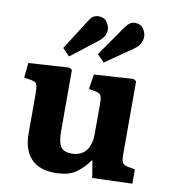

<svg xmlns="http://www.w3.org/2000/svg" viewBox="-89 -876 854 966"><g transform="rotate(10 338.5 -393.0)"><path d="M256 14Q175 14 133.5 -30.5Q92 -75 92 -157V-363Q92 -395 87 -408Q82 -421 59 -425L21 -431L29 -507L236 -520L251 -511V-198Q251 -140 267 -118Q283 -96 322 -96Q369 -96 394.5 -126.5Q420 -157 420 -215V-364Q420 -400 414 -410.5Q408 -421 386 -425L352 -431L364 -507L564 -520L579 -511V-135Q579 -106 585.5 -95Q592 -84 611 -80L650 -73V0L446 7L432 -79H428Q399 -38 361.5 -12Q324 14 256 14ZM225 -575 189 -612 289 -769Q300 -787 311.5 -793.5Q323 -800 338 -800Q366 -800 380 -780Q394 -760 394 -740Q394 -724 385.5 -708.5Q377 -693 359 -679ZM402 -575 366 -612 474 -767Q487 -785 498.5 -792Q510 -799 524 -799Q552 -799 566 -779Q580 -759 580 -738Q580 -721 571 -703.5Q562 -686 543 -673Z"/></g></svg>

Font: Literata
Style: Bold
Weight: 700
Designer: Latin by Veronika Burian and Jose Scaglione. Greek by Irene Vlachou. Cyrillic by Vera Evstafieva.
Foundry: TypeTogether
Version: Version 3.103; ttfautohint (v1.8.4.7-5d5b);gftools[0.9.29]